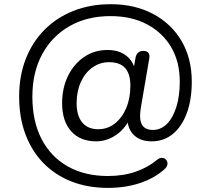

<svg xmlns="http://www.w3.org/2000/svg" viewBox="-20 -734 986 917"><path d="M495.5 163.4Q399.5 163.4 321.6 132.9Q243.7 102.4 187.7 45.2Q131.8 -12.1 101.6 -92.4Q71.4 -172.7 71.4 -272.8Q71.4 -371.1 102.9 -452.1Q134.4 -533 192.5 -591.7Q250.7 -650.5 331.1 -682.2Q411.5 -713.9 508.8 -713.9Q624.1 -713.9 711.3 -667.4Q798.5 -620.9 847.2 -538Q895.9 -455 895.9 -344.1Q895.9 -257.1 872 -193.1Q848 -129.1 805.3 -94Q762.6 -59 704.6 -59Q645.7 -59 614.9 -93.6Q584.1 -128.1 588.9 -187.1L607.2 -181.7Q581.7 -122.2 536.2 -90.6Q490.7 -59 439.4 -59Q362.5 -59 319.6 -107.4Q276.7 -155.8 276.7 -240.7Q276.7 -314.2 305 -371.8Q333.2 -429.3 382.3 -462.3Q431.3 -495.3 492.8 -495.3Q547.9 -495.3 582.7 -468.3Q617.5 -441.2 627.9 -391.8H615.7L627.3 -458.5Q633.7 -490.9 665 -490.9Q681.1 -490.9 688.7 -481.7Q696.2 -472.4 692.8 -454.3L654 -227.3Q651.5 -214 650.3 -202.1Q649 -190.2 649 -180.2Q649 -146.6 664.2 -130Q679.3 -113.4 709.5 -113.4Q747.9 -113.4 776.9 -142Q805.8 -170.7 822.2 -223Q838.6 -275.2 838.6 -344.1Q838.6 -439.2 797.2 -509.2Q755.8 -579.2 681.6 -618.1Q607.3 -657.1 507.8 -657.1Q396.1 -657.1 312.2 -609.2Q228.3 -561.3 181.4 -474.9Q134.6 -388.4 134.6 -272.8Q134.6 -154.3 178.9 -69.3Q223.3 15.7 304.2 61.1Q385.2 106.6 495.5 106.6Q568.9 106.6 628.7 85.8Q688.5 65 730.5 28.7Q744.7 18.2 756.2 19.9Q767.8 21.5 774.5 30.5Q781.2 39.5 779.6 51.5Q778 63.6 764.7 75Q717.3 117.4 648.1 140.4Q578.8 163.4 495.5 163.4ZM448.9 -116.8Q493.2 -116.8 528 -143.7Q562.8 -170.7 582.8 -217.8Q602.7 -264.8 602.7 -324.7Q602.7 -381.1 577.7 -409.1Q552.8 -437 500.8 -437Q457 -437 421.7 -411.8Q386.4 -386.7 366.2 -342.6Q346 -298.5 346 -241.2Q346 -180.7 373 -148.8Q400 -116.8 448.9 -116.8Z"/></svg>

Font: Nunito ExtraLight
Style: Italic
Weight: 200
Italic angle: -9°
Designer: Vernon Adams
Foundry: Vernon Adams
Version: Version 3.602